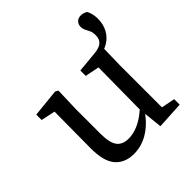

<svg xmlns="http://www.w3.org/2000/svg" viewBox="-180 -805 958 958"><g transform="rotate(-45 299.0 -325.5)"><path d="M230 13Q166 13 130.5 -28Q95 -69 96 -165L98 -437L122 -412L23 -433V-471L171 -486L186 -477L182 -351V-177Q182 -113 202 -86.5Q222 -60 264 -60Q289 -60 315 -68.5Q341 -77 367 -94Q393 -111 418 -135L431 -91H411Q386 -57 356.5 -33.5Q327 -10 295 1.5Q263 13 230 13ZM420 8 408 -107 406 -109 409 -418 334 -433V-471L449 -482Q483 -486 498 -500.5Q513 -515 513 -541Q513 -562 507 -574.5Q501 -587 495 -598.5Q489 -610 489 -626Q489 -640 499.5 -652Q510 -664 530 -664Q537 -664 546 -662Q555 -660 565 -653Q572 -640 575.5 -624.5Q579 -609 579 -592Q579 -553 562.5 -522.5Q546 -492 517 -474.5Q488 -457 450 -454L495 -477L492 -351V-53L564 -39V0Z"/></g></svg>

Font: Source Serif 4 18pt
Style: Regular
Weight: 400
Designer: Frank Grießhammer
Foundry: Adobe Systems Incorporated
Version: Version 4.004;hotconv 1.0.116;makeotfexe 2.5.65601